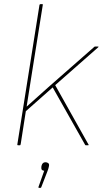

<svg xmlns="http://www.w3.org/2000/svg" viewBox="-20 -703 502 929"><path d="M68 0Q63 0 64 -5L171 -679Q172 -683 176 -683H183Q185 -683 186.5 -682.5Q188 -682 187 -679L132 -334Q126 -297 120.5 -261Q115 -225 109 -188H110Q136 -211 162.5 -235Q189 -259 215 -282L436 -476Q438 -478 439 -478Q440 -478 441 -478H454Q456 -478 456.5 -477Q457 -476 455 -474L247 -291L408 -4Q410 -2 409 -1Q408 0 406 0H396Q393 0 392 -2L235 -280L105 -165L80 -5Q79 -1 78 -0.5Q77 0 75 0ZM169 206Q165 206 166 202L194 123Q187 123 183 119Q179 115 180 105L181 99Q183 91 187.5 86.5Q192 82 200 82Q208 82 213.5 86.5Q219 91 217 100L216 105Q215 109 213.5 114.5Q212 120 209 127L180 202Q179 206 176 206Z"/></svg>

Font: Sofia Sans Hairline
Style: Italic
Weight: 1
Italic angle: -9°
Designer: Botio Nikoltchev, Ani Petrova
Foundry: lettersoup
Version: Version 4.102